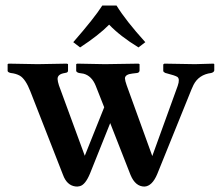

<svg xmlns="http://www.w3.org/2000/svg" viewBox="-20 -668 818 700"><path d="M404.8 -647.9Q439 -592.3 509.8 -514.2L484.9 -495.1Q418 -536.1 377.9 -578.1Q339.4 -539.1 272 -495.1L247.1 -514.2Q324.2 -602.5 353 -647.9ZM194.8 -356.9 289.1 -100.1 359.9 -276.9 329.1 -355Q314.5 -391.6 284.2 -399.4Q276.9 -400.9 268.1 -401.9Q259.3 -404.3 257.8 -409.2V-434.1L261.2 -436Q262.2 -436 362.8 -434.1L484.9 -436L488.8 -434.1V-410.2Q487.8 -403.3 480 -401.9L462.9 -399.9Q436 -397 435.5 -382.3Q436 -373.5 441.9 -356.9L535.2 -99.1L627.9 -355Q636.7 -380.4 626.5 -387.7Q617.7 -393.1 586.9 -400.9L583 -401.9Q576.2 -404.8 575.2 -409.2V-433.1L579.1 -436Q580.1 -436 690.9 -434.1L758.8 -436L761.2 -434.1V-411.1Q759.8 -404.3 750 -401.9Q704.6 -396 685.5 -358.4Q681.6 -351.1 678.2 -342.3L553.2 -33.2Q534.7 10.7 506.8 12.2Q473.6 12.2 456.1 -29.8Q455.6 -31.2 455.1 -32.2L381.8 -219.2L308.1 -35.2Q291 5.9 271 10.7Q266.1 11.7 262.2 12.2Q229.5 12.2 213.4 -21.5Q210.9 -26.9 209 -32.2L90.8 -334.5Q73.2 -379.9 52.2 -392.1Q38.1 -399.9 19 -401.9Q8.8 -404.3 7.8 -409.2V-434.1L11.2 -436Q12.2 -436 117.2 -434.1L224.1 -436L228 -434.1V-410.2Q228 -403.3 218.3 -402.3L216.8 -401.9Q189.5 -397.9 189.9 -379.9Q190.4 -370.6 194.8 -356.9Z"/></svg>

Font: Linux Libertine O
Style: Semibold
Weight: 700
Designer: Philipp H. Poll
Foundry: Philipp H. Poll
Version: Version 5.0.0